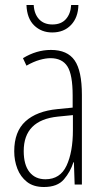

<svg xmlns="http://www.w3.org/2000/svg" viewBox="-20 -739 416 769"><path d="M184 -539Q250 -539 279 -497Q308 -455 308 -359V0H279L276 -89H274Q262 -51 236 -20.5Q210 10 156 10Q114 10 88 -10.5Q62 -31 49.5 -63.5Q37 -96 37 -133Q37 -212 82 -253Q127 -294 210 -302L271 -308V-356Q271 -440 250 -473Q229 -506 182 -506Q163 -506 138.5 -499Q114 -492 86 -476L72 -506Q126 -539 184 -539ZM212 -272Q75 -258 75 -134Q75 -79 98 -50Q121 -21 162 -21Q221 -21 246.5 -75.5Q272 -130 272 -218V-278ZM294 -719Q293 -669 264.5 -639Q236 -609 189 -609Q146 -609 117 -637Q88 -665 86 -719H115Q117 -683 136.5 -662Q156 -641 190 -641Q225 -641 244 -662.5Q263 -684 265 -719Z"/></svg>

Font: Noto Sans Arabic ExtCond ExtLt
Style: Regular
Weight: 200
Width: 2
Designer: Monotype Design Team, Nadine Chahine, Nizar Qandah and Khaled Hosny
Foundry: Monotype Imaging Inc.
Version: Version 2.012; ttfautohint (v1.8.4.7-5d5b)